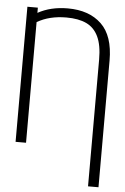

<svg xmlns="http://www.w3.org/2000/svg" viewBox="-61 -760 654 1001"><g transform="rotate(5 266.5 -259.5)"><path d="M438.5 198.2V-465.8Q438.5 -540.5 417.2 -585.2Q396 -629.9 354.7 -649.4Q313.5 -668.9 250 -668.9Q160.6 -668.9 96.7 -631.3V0H42V-707H96.7V-679.7Q163.6 -716.8 252.9 -716.8Q364.7 -716.8 429 -655.5Q493.2 -594.2 493.2 -464.8V198.2Z"/></g></svg>

Font: Pretendard GOV ExtraLight
Style: Regular
Weight: 200
Designer: Base glyphs from Inter by Rasmus Andersson; Hangeul glyphs from Noto Sans CJK(Source Han Sans) by Jang Soo-young and Kan
Foundry: Kil Hyung-jin
Version: Version 1.309